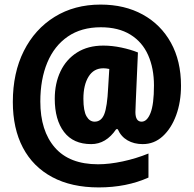

<svg xmlns="http://www.w3.org/2000/svg" viewBox="-20 -743 846 838"><path d="M770 -369Q770 -298 749 -240.5Q728 -183 690.5 -148.5Q653 -114 603 -114Q565 -114 536.5 -130.5Q508 -147 494 -179H487Q443 -114 378 -114Q300 -114 259.5 -167Q219 -220 219 -312Q219 -379 244 -431.5Q269 -484 316.5 -514Q364 -544 431 -544Q469 -544 509.5 -535.5Q550 -527 582 -514L573 -308Q573 -296 572 -282Q571 -268 571 -254Q571 -212 598 -212Q622 -212 637 -250Q652 -288 652 -370Q652 -445 626.5 -502.5Q601 -560 549 -592Q497 -624 420 -624Q335 -624 276 -583.5Q217 -543 186.5 -470Q156 -397 156 -300Q156 -172 219.5 -99Q283 -26 408 -26Q457 -26 515.5 -38.5Q574 -51 628 -73V32Q532 75 411 75Q292 75 208 30Q124 -15 80 -98.5Q36 -182 36 -298Q36 -425 84 -520.5Q132 -616 218.5 -669.5Q305 -723 419 -723Q524 -723 603 -679.5Q682 -636 726 -556.5Q770 -477 770 -369ZM344 -312Q344 -259 357.5 -235.5Q371 -212 393 -212Q422 -212 435 -244.5Q448 -277 452 -360L457 -442Q443 -445 431 -445Q389 -445 366.5 -408.5Q344 -372 344 -312Z"/></svg>

Font: Noto Sans Lao Looped Condensed Black
Style: Regular
Weight: 900
Width: 3
Designer: Mark Frömberg, Ben Mitchell
Foundry: The Fontpad Ltd
Version: Version 1.002; ttfautohint (v1.8.4.7-5d5b)